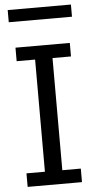

<svg xmlns="http://www.w3.org/2000/svg" viewBox="-60 -930 474 966"><g transform="rotate(-5 177.0 -447.5)"><path d="M39.6 0V-68.4H132.8V-634.8H39.6V-703.1H314V-634.8H220.7V-68.4H314V0ZM17.1 -833.5V-895H336.4V-833.5Z"/></g></svg>

Font: Schibsted Grotesk
Style: Regular
Weight: 400
Designer: Bakken & Baeck AS, Henrik Kongsvoll
Foundry: Schibsted ASA
Version: Version 1.100; ttfautohint (v1.8.4.7-5d5b);gftools[0.9.25]